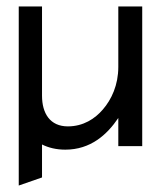

<svg xmlns="http://www.w3.org/2000/svg" viewBox="-20 -452 496 594"><path d="M38 122 110 97V-5C130 5 154 11 182 11C260 11 311 -35 346 -87V0H420V-432H346V-245C346 -189 325 -144 298 -113C274 -85 238 -61 190 -61C135 -61 110 -101 110 -156V-432H38Z"/></svg>

Font: Charger Pro
Style: Regular
Weight: 400
Designer: Jasper
Foundry: Cannot Into Space Fonts
Version: Version 1.09